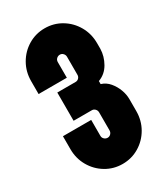

<svg xmlns="http://www.w3.org/2000/svg" viewBox="-180 -792 770 883"><g transform="rotate(-30 205.0 -350.0)"><path d="M205 10Q157 10 117 -14Q77 -38 53.5 -79Q30 -120 30 -170V-238H180V-153Q180 -143 187.5 -136Q195 -129 205 -129Q215 -129 222 -136.5Q229 -144 229 -154V-250Q229 -260 222 -267.5Q215 -275 205 -275H108V-425H205Q215 -425 222 -432Q229 -439 229 -449V-545Q229 -555 222 -562.5Q215 -570 205 -570Q195 -570 187.5 -563Q180 -556 180 -545V-462H30V-530Q30 -580 53.5 -621Q77 -662 117 -686Q157 -710 205 -710Q253 -710 293 -686Q333 -662 356.5 -621Q380 -580 380 -530V-500Q379 -461 358.5 -425Q338 -389 300 -375V-359Q326 -351 343.5 -330Q361 -309 370.5 -283.5Q380 -258 380 -233V-170Q380 -120 356.5 -79Q333 -38 293 -14Q253 10 205 10Z"/></g></svg>

Font: Vina Sans
Style: Regular
Weight: 400
Designer: Andree Nguyen
Foundry: Nguyen Type Foundry
Version: Version 1.002; ttfautohint (v1.8.4.7-5d5b);gftools[0.9.28]